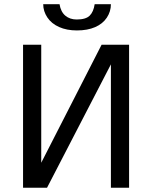

<svg xmlns="http://www.w3.org/2000/svg" viewBox="-20 -887 719 907"><path d="M88.9 0V-675.8H174.8V-118.2L460 -675.8H589.8V0H503.9V-583L202.1 0ZM503.9 -867.2Q503.9 -832.5 484.6 -803.5Q465.3 -774.4 429.2 -758.8Q393.1 -743.2 343.3 -743.2Q295.4 -743.2 259.3 -759.3Q223.1 -775.4 203.6 -804.7Q184.1 -834 184.1 -867.2H261.2Q267.1 -831.1 288.6 -813Q310.1 -794.9 342.3 -794.9Q385.3 -794.9 403.6 -813Q421.9 -831.1 427.2 -867.2Z"/></svg>

Font: Lorenzo Sans
Style: Regular
Weight: 400
Foundry: Intel Corporation
Version: Version 1.00; ttfautohint (v1.5)